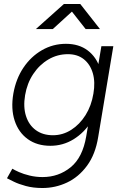

<svg xmlns="http://www.w3.org/2000/svg" viewBox="-20 -732 622 964"><path d="M193 212Q147 212 110 202Q73 192 49 180Q25 168 15 163L42 115Q53 122 75.5 132Q98 142 129 149.5Q160 157 194 157Q274 157 334.5 108Q395 59 413 -48L489 -500H549L473 -44Q459 43 417 100Q375 157 316.5 184.5Q258 212 193 212ZM233 0Q166 0 119.5 -33.5Q73 -67 53.5 -126.5Q34 -186 47 -262Q60 -336 97.5 -392Q135 -448 190.5 -480Q246 -512 311 -512Q376 -512 420 -479Q464 -446 482.5 -388Q501 -330 488 -254Q476 -180 439 -122.5Q402 -65 349 -32.5Q296 0 233 0ZM246 -53Q295 -53 337.5 -80Q380 -107 409.5 -154Q439 -201 449 -262Q459 -320 446 -364.5Q433 -409 401 -434.5Q369 -460 321 -460Q268 -460 223 -433.5Q178 -407 147 -360.5Q116 -314 106 -254Q96 -195 110.5 -149.5Q125 -104 160 -78.5Q195 -53 246 -53ZM160 -586 301 -712H382V-711L245 -586ZM410 -586 311 -712H313H383L482 -586Z"/></svg>

Font: Figtree Light Light
Style: Italic
Weight: 300
Italic angle: -9.5°
Version: Version 2.000